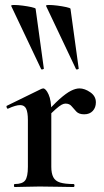

<svg xmlns="http://www.w3.org/2000/svg" viewBox="-20 -751 419 771"><path d="M161 -271 153 -284Q192 -329 219 -353Q246 -377 265 -386.5Q284 -396 299 -396Q320 -396 342.5 -380.5Q365 -365 365 -340Q365 -319 352.5 -305.5Q340 -292 318 -292Q297 -292 286.5 -303Q276 -314 267.5 -324.5Q259 -335 243 -335Q236 -335 227.5 -330.5Q219 -326 203.5 -312.5Q188 -299 161 -271ZM39 0Q36 0 36 -6Q36 -12 39 -12Q70 -12 81 -26.5Q92 -41 92 -81V-269Q92 -300 85 -314.5Q78 -329 61 -329Q52 -329 40 -325.5Q28 -322 13 -315Q9 -313 7 -319Q5 -325 7 -326L146 -394Q152 -396 153 -396Q164 -396 175 -372Q186 -348 186 -303V-81Q186 -55 194 -39.5Q202 -24 221.5 -18Q241 -12 275 -12Q279 -12 279 -6Q279 0 275 0Q248 0 213.5 -1Q179 -2 139 -2Q111 -2 85 -1Q59 0 39 0ZM285 -474Q286 -471 291.5 -472.5Q297 -474 296 -476L263 -716Q262 -719 246 -722.5Q230 -726 210.5 -728.5Q191 -731 177 -731Q163 -731 165 -727ZM145 -474Q146 -471 151.5 -472.5Q157 -474 156 -476L123 -716Q122 -719 106 -722.5Q90 -726 70.5 -728.5Q51 -731 37 -731Q23 -731 25 -727Z"/></svg>

Font: Cormorant Garamond Light
Style: Regular
Weight: 300
Designer: Christian Thalmann (Catharsis Fonts)
Foundry: Catharsis Fonts
Version: Version 4.001